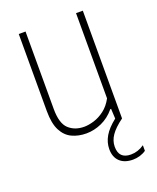

<svg xmlns="http://www.w3.org/2000/svg" viewBox="-138 -622 737 904"><g transform="rotate(-20 230.0 -170.0)"><path d="M207 9Q167.5 9 135.8 -5.8Q104 -20.5 85.5 -56Q67 -91.5 67 -154V-540H101V-152Q101 -79.5 131 -51.8Q161 -24 208 -24Q230 -24 257.2 -32.2Q284.5 -40.5 310.2 -60Q336 -79.5 354 -113V-540H388V0Q347 30 328.5 57Q310 84 310 114Q310 174 370 174Q405.5 174 437 152V180Q423.5 189.5 406 194.8Q388.5 200 371 200Q329 200 305.5 177.8Q282 155.5 282 116Q282 82 300 51.2Q318 20.5 357.5 -10.5L355 -60H351Q322 -25 284 -8Q246 9 207 9Z"/></g></svg>

Font: Encode Sans Cnd Th
Style: Regular
Weight: 100
Width: 3
Designer: Multiple Designers
Foundry: Impallari Type
Version: Version 3.002; ttfautohint (v1.8.3) -l 8 -r 50 -G 200 -x 14 